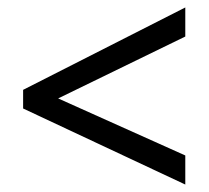

<svg xmlns="http://www.w3.org/2000/svg" viewBox="-20 -617 560 515"><path d="M477 -122 42 -326V-376L477 -597V-519L136 -353L477 -200Z"/></svg>

Font: Noto Sans Hebrew SemiCondensed
Style: Regular
Weight: 400
Width: 4
Designer: Monotype Design Team
Foundry: Monotype Imaging Inc.
Version: Version 2.004; ttfautohint (v1.8.4.7-5d5b)